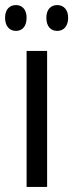

<svg xmlns="http://www.w3.org/2000/svg" viewBox="-40 -738 289 758"><path d="M-20 -668C-20 -633 -1 -616 23 -616C47 -616 65 -633 65 -668C65 -701 47 -718 23 -718C-1 -718 -20 -702 -20 -668ZM143 -668C143 -633 161 -616 186 -616C210 -616 229 -633 229 -668C229 -701 210 -718 186 -718C162 -718 143 -702 143 -668ZM146 0V-537H65V0Z"/></svg>

Font: Noto Sans Lao Looped ExtraCondensed
Style: Regular
Weight: 400
Width: 2
Designer: Mark Frömberg, Ben Mitchell
Foundry: The Fontpad Ltd
Version: Version 1.002